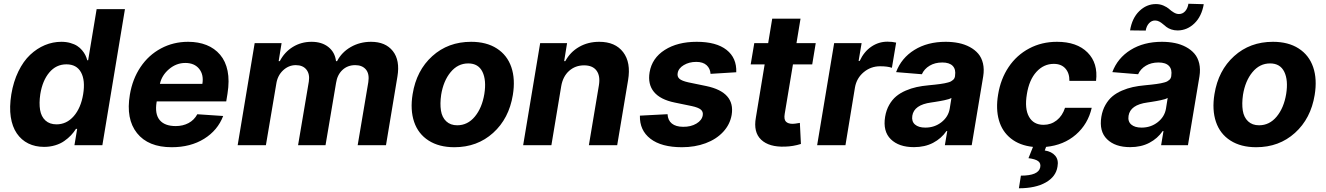

<svg xmlns="http://www.w3.org/2000/svg" viewBox="-20 -776 7084 1026"><path d="M215.6 8.9Q168.3 8.9 131.2 -9.4Q94.1 -27.7 69.8 -63.2Q45.5 -98.7 37.5 -151.1Q29.5 -203.5 40.5 -272Q51.8 -340.2 78.3 -394.5Q104.8 -448.9 141 -483Q177.2 -517 219.6 -534.8Q262.1 -552.6 307.9 -552.6Q334.2 -552.6 356 -546.3Q377.8 -540.1 392.6 -530.5Q407.3 -521 418.5 -507.6Q429.7 -494.3 436.1 -481.4Q442.5 -468.4 446.4 -453.8H451L496.4 -727.3H647.7L527 0H377.8L392.4 -87.4H386Q374.3 -68.9 359.2 -52.9Q344.1 -36.9 323.3 -22.4Q302.6 -7.8 274.7 0.5Q246.8 8.9 215.6 8.9ZM282 -111.5Q335.9 -111.5 374.1 -155.2Q412.3 -198.9 424.4 -272.7Q436.4 -346.6 413 -389.4Q389.6 -432.2 334.9 -432.2Q280.2 -432.2 243.6 -388.8Q207 -345.5 195.3 -272.7Q188.2 -224.4 194.2 -188.6Q200.3 -152.7 222.8 -132.1Q245.4 -111.5 282 -111.5Z M897.7 10.7Q772 10.7 712 -64.8Q652 -140.3 674 -270.2Q687.9 -353.7 731 -417.8Q774.1 -481.9 840.2 -517.2Q906.2 -552.6 985.4 -552.6Q1040.1 -552.6 1083.5 -535.3Q1126.8 -518.1 1156.2 -483.5Q1185.7 -448.9 1196.2 -397Q1206.7 -345.2 1195.7 -275.6L1188.9 -234H817.5L816.8 -230.1Q806.5 -166.5 833.3 -134.4Q860.1 -102.3 919 -102.3Q957.4 -102.3 987.6 -118.4Q1017.8 -134.6 1034.4 -165.5L1172.6 -156.2Q1143.1 -79.2 1070.7 -34.3Q998.2 10.7 897.7 10.7ZM834.5 -327.8H1061.4Q1069.6 -376.8 1044.2 -408.2Q1018.8 -439.6 970.2 -439.6Q922.2 -439.6 883.3 -406.6Q844.5 -373.6 834.5 -327.8Z M1250 0 1340.9 -545.5H1484.7L1469.1 -449.2H1475.1Q1500.4 -497.9 1544.9 -525.2Q1589.5 -552.6 1644.9 -552.6Q1699.9 -552.6 1734.9 -524.7Q1769.9 -496.8 1775.6 -449.2H1781.2Q1805.8 -496.8 1854.4 -524.7Q1903.1 -552.6 1962.7 -552.6Q2040.1 -552.6 2079.2 -503.2Q2118.3 -453.8 2103.7 -366.8L2042.6 0H1891.3L1948.2 -337Q1954.9 -381 1935.4 -404.5Q1915.8 -427.9 1878.2 -427.9Q1837.4 -427.9 1809.8 -402Q1782.3 -376.1 1775.9 -333.1L1719.5 0H1572.8L1630.3 -340.2Q1636.4 -380.3 1617.4 -404.1Q1598.4 -427.9 1560.7 -427.9Q1522.4 -427.9 1492.5 -399.9Q1462.7 -371.8 1456.3 -327.4L1400.9 0Z M2408 10.7Q2326 10.7 2270.4 -24.9Q2214.8 -60.4 2193 -124.6Q2171.2 -188.9 2185 -273.1Q2205.3 -399.5 2290 -476Q2374.6 -552.6 2497.5 -552.6Q2579.5 -552.6 2634.9 -517Q2690.3 -481.5 2712.4 -417.3Q2734.4 -353 2720.5 -268.5Q2699.9 -142.4 2615.2 -65.9Q2530.5 10.7 2408 10.7ZM2423.3 -106.5Q2479 -106.5 2517.4 -152.9Q2555.8 -199.2 2568.2 -273.8Q2579.9 -347.3 2558.1 -392.2Q2536.2 -437.1 2482.2 -437.1Q2426.5 -437.1 2388 -390.4Q2349.4 -343.8 2337.4 -269.2Q2330.6 -221.6 2336.3 -185.4Q2342 -149.1 2364.5 -127.8Q2387.1 -106.5 2423.3 -106.5Z M2979 -315.3 2926.5 0H2775.6L2866.5 -545.5H3010.3L2994.7 -449.2H3000.7Q3027 -497.9 3074.4 -525.2Q3121.8 -552.6 3182.2 -552.6Q3267.8 -552.6 3310 -497.3Q3352.3 -442.1 3336.3 -347.3L3278.1 0H3126.8L3180.4 -320.3Q3188.6 -370.4 3167.8 -398.6Q3147 -426.8 3101.2 -426.8Q3054.3 -426.8 3021.1 -397.2Q2987.9 -367.5 2979 -315.3Z M3914.4 -389.9 3777 -381.4Q3775.2 -409.8 3755.9 -427.6Q3736.5 -445.3 3700.6 -445.3Q3662.6 -445.3 3633.9 -428.1Q3605.1 -410.9 3601.2 -384.6Q3598 -366.5 3610.6 -355.1Q3623.2 -343.8 3658.7 -335.9L3754.6 -316.1Q3909.4 -283.4 3889.9 -162.3Q3881 -110.8 3844.3 -71.2Q3807.5 -31.6 3750.4 -10.5Q3693.2 10.7 3624.3 10.7Q3514.6 10.7 3456 -34.4Q3397.4 -79.5 3399.5 -158L3547.2 -165.8Q3549 -132.8 3570.3 -115.8Q3591.6 -98.7 3630 -98.4Q3671.5 -97.7 3701.5 -115.6Q3731.5 -133.5 3735.4 -160.5Q3738.3 -179.3 3724.8 -190.5Q3711.3 -201.7 3676.5 -209.2L3585.6 -228Q3508.5 -243.6 3474.6 -284.8Q3440.7 -326 3451.3 -389.9Q3464.1 -465.6 3532.3 -509.1Q3600.5 -552.6 3703.1 -552.6Q3807.9 -552.6 3862.6 -509.4Q3917.3 -466.3 3914.4 -389.9Z M4339.1 -545.5 4320.3 -431.8H4217.3L4173.3 -167.6Q4168.3 -138.1 4179.7 -126.2Q4191.1 -114.3 4215.9 -114.3Q4226.9 -114.3 4254.3 -119.3L4259.9 -6.7Q4218.4 6.4 4175.1 7.5Q4089.8 10.7 4047.4 -29.5Q4005 -69.6 4019.2 -147.7L4066.1 -431.8H3991.5L4010.7 -545.5H4084.9L4106.5 -676.1H4257.8L4236.2 -545.5Z M4346.6 0 4437.5 -545.5H4584.2L4568.2 -450.3H4573.9Q4596.9 -500 4636.2 -526.6Q4675.4 -553.3 4722.3 -553.3Q4748.2 -553.3 4768.8 -548.3L4746.1 -413.7Q4723 -421.9 4683.2 -421.9Q4633.5 -421.9 4595.5 -390.3Q4557.5 -358.7 4548.7 -308.6L4497.9 0Z M4864 10.3Q4783.4 10.3 4740.2 -32Q4697.1 -74.2 4709.9 -152.3Q4715.9 -187.9 4731.7 -215.6Q4747.5 -243.3 4769 -261.2Q4790.5 -279.1 4819.6 -291.7Q4848.7 -304.3 4878.2 -310.7Q4907.7 -317.1 4942.8 -320.3Q4964.5 -322.4 4976.4 -323.7Q4988.3 -324.9 5004.1 -327.1Q5019.9 -329.2 5027.9 -331Q5035.9 -332.7 5046.2 -335.4Q5056.5 -338.1 5061.6 -341.1Q5066.8 -344.1 5072.1 -348.4Q5077.4 -352.6 5079.9 -357.8Q5082.4 -362.9 5083.5 -369.3V-371.4Q5088.8 -405.2 5071.2 -423.7Q5053.6 -442.1 5015.3 -442.1Q4976.2 -442.1 4947.6 -424.9Q4919 -407.7 4906.2 -379.3L4768.5 -390.6Q4796.5 -465.9 4866.3 -509.2Q4936.1 -552.6 5033.4 -552.6Q5070.3 -552.6 5102.6 -546Q5134.9 -539.4 5162.1 -524.9Q5189.3 -510.3 5207.4 -489.2Q5225.5 -468 5232.8 -437Q5240.1 -405.9 5234 -367.9L5172.6 0H5029.1L5041.9 -75.6H5037.6Q5010.3 -35.9 4966.3 -12.8Q4922.2 10.3 4864 10.3ZM4924.7 -94.1Q4974.1 -94.1 5010.8 -122.9Q5047.6 -151.6 5055 -195L5064.3 -252.8Q5058.6 -249.3 5049.7 -246.3Q5040.8 -243.3 5026.3 -240.4Q5011.7 -237.6 5003.9 -236Q4996.1 -234.4 4977.1 -231.5Q4958.1 -228.7 4956 -228.3Q4864.3 -215.9 4855.1 -157.3Q4850.5 -127.1 4869.5 -110.6Q4888.5 -94.1 4924.7 -94.1Z M5570 8.9 5562.9 28.1Q5599.8 33.7 5618.8 56.1Q5637.8 78.5 5631 114.3Q5622.9 168 5568.2 199Q5513.5 230.1 5424.7 230.1L5435.4 162.6Q5529.5 162.6 5538.7 118.3Q5543 96.6 5527.9 85.2Q5512.8 73.9 5475.9 69.2L5500 8.9Q5429 1.4 5382.1 -35.9Q5335.2 -73.2 5318 -133.5Q5300.8 -193.9 5313.6 -270.6Q5327.1 -354 5369.9 -417.8Q5412.6 -481.5 5479.6 -517Q5546.5 -552.6 5628.2 -552.6Q5734.7 -552.6 5791.5 -495.6Q5848.4 -438.6 5837 -343.8H5694.6Q5695.3 -384.9 5673.3 -409.8Q5651.3 -434.7 5611.2 -434.7Q5557.2 -434.7 5518.3 -391.9Q5479.4 -349.1 5467.3 -272.7Q5454.5 -195.3 5478.7 -152.2Q5502.8 -109 5556.5 -109Q5596.2 -109 5626.8 -133Q5657.3 -157 5671.2 -199.9H5813.9Q5794 -112.9 5729.2 -56.6Q5664.4 -0.4 5570 8.9Z M6019.5 10.3Q5938.9 10.3 5895.8 -32Q5852.6 -74.2 5865.4 -152.3Q5871.4 -187.9 5887.3 -215.6Q5903.1 -243.3 5924.5 -261.2Q5946 -279.1 5975.1 -291.7Q6004.3 -304.3 6033.7 -310.7Q6063.2 -317.1 6098.4 -320.3Q6120 -322.4 6131.9 -323.7Q6143.8 -324.9 6159.6 -327.1Q6175.4 -329.2 6183.4 -331Q6191.4 -332.7 6201.7 -335.4Q6212 -338.1 6217.2 -341.1Q6222.3 -344.1 6227.6 -348.4Q6233 -352.6 6235.4 -357.8Q6237.9 -362.9 6239 -369.3V-371.4Q6244.3 -405.2 6226.7 -423.7Q6209.2 -442.1 6170.8 -442.1Q6131.7 -442.1 6103.2 -424.9Q6074.6 -407.7 6061.8 -379.3L5924 -390.6Q5952.1 -465.9 6021.8 -509.2Q6091.6 -552.6 6188.9 -552.6Q6225.9 -552.6 6258.2 -546Q6290.5 -539.4 6317.6 -524.9Q6344.8 -510.3 6362.9 -489.2Q6381 -468 6388.3 -437Q6395.6 -405.9 6389.6 -367.9L6328.1 0H6184.7L6197.4 -75.6H6193.2Q6165.8 -35.9 6121.8 -12.8Q6077.8 10.3 6019.5 10.3ZM6102.3 -612.6 6018.8 -613.6Q6029.5 -679.3 6068.2 -716.8Q6106.9 -754.3 6157 -754.3Q6179 -754.3 6198 -745.9Q6217 -737.6 6227.8 -727.6Q6238.6 -717.7 6252.5 -709.3Q6266.3 -701 6279.8 -701Q6299.7 -701 6313.2 -716.1Q6326.7 -731.2 6330.6 -756L6412.6 -753.6Q6401.3 -688.2 6362.7 -651.1Q6324.2 -614 6273.8 -613.3Q6254.3 -613.3 6238.6 -618.8Q6223 -624.3 6212.9 -632.1Q6202.8 -639.9 6193.9 -647.7Q6185 -655.5 6174.5 -661Q6164.1 -666.5 6152.3 -666.5Q6133.9 -666.5 6120.2 -651.8Q6106.5 -637.1 6102.3 -612.6ZM6080.3 -94.1Q6129.6 -94.1 6166.4 -122.9Q6203.1 -151.6 6210.6 -195L6219.8 -252.8Q6214.1 -249.3 6205.3 -246.3Q6196.4 -243.3 6181.8 -240.4Q6167.3 -237.6 6159.4 -236Q6151.6 -234.4 6132.6 -231.5Q6113.6 -228.7 6111.5 -228.3Q6019.9 -215.9 6010.7 -157.3Q6006 -127.1 6025 -110.6Q6044 -94.1 6080.3 -94.1Z M6692.8 10.7Q6610.8 10.7 6555.2 -24.9Q6499.6 -60.4 6477.8 -124.6Q6456 -188.9 6469.8 -273.1Q6490.1 -399.5 6574.8 -476Q6659.4 -552.6 6782.3 -552.6Q6864.3 -552.6 6919.7 -517Q6975.1 -481.5 6997.2 -417.3Q7019.2 -353 7005.3 -268.5Q6984.7 -142.4 6900 -65.9Q6815.3 10.7 6692.8 10.7ZM6708.1 -106.5Q6763.8 -106.5 6802.2 -152.9Q6840.6 -199.2 6853 -273.8Q6864.7 -347.3 6842.9 -392.2Q6821 -437.1 6767 -437.1Q6711.3 -437.1 6672.8 -390.4Q6634.2 -343.8 6622.2 -269.2Q6615.4 -221.6 6621.1 -185.4Q6626.8 -149.1 6649.3 -127.8Q6671.9 -106.5 6708.1 -106.5Z"/></svg>

Font: Karasuma Gothic
Style: Bold Italic
Weight: 700
Italic angle: 9.39998°
Designer: Rasmus Andersson / Ryoko Nishizuka
Foundry: Genbu
Version: Version 1.00